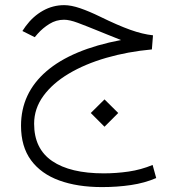

<svg xmlns="http://www.w3.org/2000/svg" viewBox="-20 -408 698 758"><path d="M457.5 -250Q439.5 -257.3 427.7 -262Q416 -266.6 403.3 -271.7Q390.6 -276.9 369.1 -285.6Q319.8 -305.7 287.1 -317.9Q254.4 -330.1 232.9 -330.1Q201.7 -330.1 175.3 -313.7Q148.9 -297.4 128.9 -274.9L117.2 -261.2L68.4 -285.6L81.5 -304.7Q110.4 -343.8 149.4 -365.7Q188.5 -387.7 233.4 -387.7Q260.7 -387.7 296.4 -375.5Q332 -363.3 375 -342.3Q444.8 -308.1 493.9 -290.5Q543 -272.9 584 -268.6L579.6 -212.9Q483.9 -204.1 399.7 -179.7Q315.4 -155.3 251.5 -117.2Q187.5 -79.1 151.1 -29.1Q114.7 21 114.7 80.6Q114.7 179.2 186 227.8Q257.3 276.4 389.6 276.4Q439 276.4 487.8 269.3Q536.6 262.2 582.5 243.2L596.7 294.9Q551.3 314.5 497.3 322.5Q443.4 330.6 382.8 330.6Q285.6 330.6 213.9 304.4Q142.1 278.3 102.5 224.6Q63 170.9 63 88.4Q63 -40 163.1 -126.5Q263.2 -212.9 457.5 -250ZM338.4 38.1 392.6 -15.6 446.8 38.1 392.6 92.3Z"/></svg>

Font: Vazir Thin FD-WOL
Style: Thin-FD-WOL
Weight: 100
Designer: Saber Rastikerdar
Foundry: Saber Rastikerdar
Version: Version 30.1.0